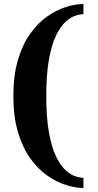

<svg xmlns="http://www.w3.org/2000/svg" viewBox="-20 -768 487 954"><path d="M394.5 166Q355.5 166 308.8 151.6Q262.2 137.2 215.8 105Q169.4 72.8 131.1 19.8Q92.8 -33.2 69.6 -110.1Q46.4 -187 46.4 -291Q46.4 -395 69.6 -471.9Q92.8 -548.8 131.1 -601.8Q169.4 -654.8 215.8 -687Q262.2 -719.2 308.8 -733.6Q355.5 -748 394.5 -748V-697.8Q379.4 -697.8 356.2 -690.7Q333 -683.6 307.6 -661.4Q282.2 -639.2 260 -594.7Q237.8 -550.3 223.9 -476.3Q210 -402.3 210 -291Q210 -179.7 223.9 -105.7Q237.8 -31.7 260 12.7Q282.2 57.1 307.6 79.3Q333 101.6 356.2 108.6Q379.4 115.7 394.5 115.7Z"/></svg>

Font: Gelasio
Style: Regular
Weight: 400
Designer: Eben Sorkin
Foundry: Eben Sorkin
Version: Version 1.008